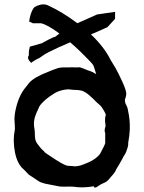

<svg xmlns="http://www.w3.org/2000/svg" viewBox="-20 -823 656 876"><path d="M564 -319Q574 -276 572 -229Q571 -205 565 -172Q566 -158 559 -140Q554 -123 543 -108Q541 -103 536.5 -95Q532 -87 530 -84Q521 -67 511 -52Q506 -37 487 -17Q482 -11 476 -4Q467 7 451 13H450L449 14Q441 17 432.5 23Q424 29 419.5 31.5Q415 34 410 32L408 27Q396 29 385 30Q349 34 317 29Q306 28 285.5 28.5Q265 29 253 28Q241 26 186 15Q174 12 166.5 9Q159 6 147 -2.5Q135 -11 127 -16Q115 -23 109.5 -28Q104 -33 99 -39Q94 -45 87 -51Q58 -76 48 -129.5Q38 -183 47 -227Q49 -232 47.5 -252Q46 -272 46 -277Q46 -302 53 -330Q67 -390 99 -427L113 -445Q137 -472 204 -497Q220 -504 238 -510Q247 -514 260 -515Q273 -516 284 -515.5Q295 -515 307 -516Q311 -516 324.5 -515.5Q338 -515 340 -516Q344 -517 361.5 -510Q379 -503 381 -502Q397 -498 419 -485Q416 -494 413 -504Q410 -514 408 -519.5Q406 -525 405 -526Q404 -529 390.5 -543.5Q377 -558 351.5 -583Q326 -608 300 -630Q243 -606 200 -584Q184 -576 172 -567Q160 -558 155 -556Q149 -554 141 -549Q133 -544 127 -540L122 -536L112 -548Q108 -554 108 -559.5Q108 -565 110 -568L112 -571Q110 -586 115 -604L116 -610L172 -626Q172 -627 205 -644Q216 -650 222.5 -652.5Q229 -655 230.5 -655Q232 -655 233.5 -656Q235 -657 237.5 -659.5Q240 -662 251 -670Q199 -709 167 -717H130L115 -724Q115 -724 113 -722L115 -737Q121 -767 132 -784Q134 -788 138.5 -791Q143 -794 146 -795L150 -797Q180 -809 202 -797Q265 -768 333 -717L423 -757L505 -769V-737L470 -699Q431 -681 395 -666Q456 -608 485 -549Q494 -535 506.5 -513.5Q519 -492 538.5 -449.5Q558 -407 556 -391Q554 -378 550 -369Q549 -363 552 -352Q554 -348 555 -346Q562 -332 563 -325Q563 -323 564 -319ZM460 -242Q463 -247 460.5 -259Q458 -271 460 -288Q461 -294 463 -300Q460 -307 457 -313Q446 -334 436 -343Q436 -343 417 -360Q416 -362 407 -370.5Q398 -379 394.5 -382Q391 -385 383.5 -391.5Q376 -398 369.5 -401.5Q363 -405 357 -408Q342 -413 316 -413Q310 -413 301.5 -414.5Q293 -416 284 -415Q250 -411 228 -397Q179 -367 160 -338Q160 -337 146 -307Q130 -271 137 -237Q138 -232 138.5 -225Q139 -218 139 -212Q139 -206 139.5 -199.5Q140 -193 141 -187.5Q142 -182 145 -176Q148 -170 152 -165Q157 -159 160.5 -154Q164 -149 166.5 -146.5Q169 -144 175 -138Q179 -135 181.5 -132Q184 -129 184.5 -128Q185 -127 187.5 -125.5Q190 -124 194 -121Q198 -119 218 -105Q264 -74 283 -68Q288 -66 299 -66Q310 -66 315 -65L319 -64Q328 -64 341 -66.5Q354 -69 385.5 -83Q417 -97 436 -120Q460 -165 460 -170V-216Q455 -226 460 -242Z"/></svg>

Font: Beth Ellen
Style: Regular
Weight: 400
Designer: Alyson Diaz
Version: Version 2.000